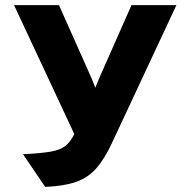

<svg xmlns="http://www.w3.org/2000/svg" viewBox="-20 -720 720 752"><path d="M157 12 70 -116Q141 -119.5 179 -126.2Q217 -133 236.5 -148.8Q256 -164.5 271 -195L35 -700H211L337 -417Q341.5 -407.5 345.5 -397Q349.5 -386.5 353 -376Q361.5 -398 370 -417L495 -700H671L419 -161Q389 -96.5 356.5 -60Q324 -23.5 277 -7.2Q230 9 157 12Z"/></svg>

Font: Overpass Black
Style: Regular
Weight: 900
Designer: Delve Withrington, Dave Bailey, Thomas Jockin
Foundry: Delve Fonts LLC
Version: Version 4.000; ttfautohint (v1.8.3)